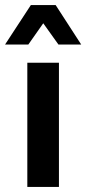

<svg xmlns="http://www.w3.org/2000/svg" viewBox="-31 -739 341 759"><path d="M202 0V-491H77V0ZM81 -563 140 -647 200 -563H290L189 -719H91L-11 -563Z"/></svg>

Font: Falling Sky
Style: Med
Weight: 500
Designer: Paul D. Hunt
Foundry: Adobe Systems Incorporated
Version: Version 1.02